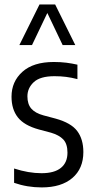

<svg xmlns="http://www.w3.org/2000/svg" viewBox="-20 -828 418 858"><path d="M166.5 9.5Q101.5 9.5 43 -11V-75Q107.5 -54 165.5 -54Q223 -54 252.2 -77.8Q281.5 -101.5 281.5 -146Q281.5 -185 262.8 -204.8Q244 -224.5 208 -235L153.5 -249.5Q88 -267.5 59.8 -303.5Q31.5 -339.5 31.5 -396Q31.5 -463.5 80.2 -507.2Q129 -551 220.5 -551Q250.5 -551 276.2 -547.8Q302 -544.5 326 -539V-474.5Q298.5 -481.5 274.8 -484.5Q251 -487.5 223.5 -487.5Q159.5 -487.5 131 -461Q102.5 -434.5 102.5 -397.5Q102.5 -362.5 120 -342.5Q137.5 -322.5 174 -312.5L228.5 -298Q297.5 -279 325 -242.5Q352.5 -206 352.5 -148.5Q352.5 -74.5 303.2 -32.5Q254 9.5 166.5 9.5ZM66.5 -626.5 156.5 -808H226.5L316.5 -626.5H260L191.5 -770L123 -626.5Z"/></svg>

Font: Encode Sans Condensed Condensed
Style: Regular
Weight: 400
Width: 3
Designer: Multiple Designers
Foundry: Impallari Type
Version: Version 3.000; ttfautohint (v1.8.3) -l 8 -r 50 -G 200 -x 14 